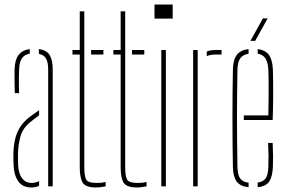

<svg xmlns="http://www.w3.org/2000/svg" viewBox="-20 -820 1266 845"><path d="M40 -90Q39.5 -105 39 -118Q38.5 -131 39 -145Q40 -177 46 -205.2Q52 -233.5 67 -258.2Q82 -283 110 -305Q120 -312 130.5 -319.8Q141 -327.5 152 -335V-312.5Q143 -306 132.8 -298Q122.5 -290 110 -280Q79.5 -254 70 -219.5Q60.5 -185 59 -145Q59 -137 59.2 -121.5Q59.5 -106 60 -90Q62.5 -54 78 -34.5Q93.5 -15 118 -15Q138 -15 152 -23V-2.5Q138.5 5 118 5Q80 5 61.2 -20.8Q42.5 -46.5 40 -90ZM45 -410Q44.5 -437 44 -464.8Q43.5 -492.5 44 -514Q45.5 -557 61.8 -578.2Q78 -599.5 111 -604V-584Q89.5 -580.5 77.5 -565Q65.5 -549.5 64 -514Q63.5 -499.5 63.2 -482.2Q63 -465 63.2 -446.5Q63.5 -428 64 -410ZM192 0V-514Q192 -545.5 182.8 -562Q173.5 -578.5 151 -583V-604Q185 -599.5 198.5 -577.8Q212 -556 212 -514V0Z M299 -580V-600H331V-770H351V-85Q351 -44 359.5 -29.5Q368 -15 404 -15Q420 -15 427.2 -16Q434.5 -17 445 -19V0Q435.5 2 424.5 3.5Q413.5 5 402 5Q357 5 344 -16Q331 -37 331 -85V-580ZM381 -580V-600H435V-580Z M479 -580V-600H511V-770H531V-85Q531 -44 539.5 -29.5Q548 -15 584 -15Q600 -15 607.2 -16Q614.5 -17 625 -19V0Q615.5 2 604.5 3.5Q593.5 5 582 5Q537 5 524 -16Q511 -37 511 -85V-580ZM561 -580V-600H615V-580Z M660 -738V-800H740V-738ZM690 0V-600H710V0Z M830 0V-600H850V0ZM890 -573V-593Q904.5 -600 930 -600Q936 -600 942.5 -600Q949 -600 955 -600V-580H930Q905.5 -580 890 -573Z M1005 -85Q1004 -138.5 1003.5 -192.2Q1003 -246 1003 -299.5Q1003 -353 1003.5 -406.8Q1004 -460.5 1005 -514Q1006 -557 1022 -578.2Q1038 -599.5 1074 -604V-583.5Q1048.5 -579.5 1037.2 -563Q1026 -546.5 1025 -514Q1024 -450.5 1023.5 -399.2Q1023 -348 1023 -300.2Q1023 -252.5 1023.5 -200.8Q1024 -149 1025 -85Q1026 -50 1037.2 -34.5Q1048.5 -19 1074 -16V4Q1037 0 1021.5 -21.2Q1006 -42.5 1005 -85ZM1114 4V-16.5Q1138.5 -20 1149.2 -35.2Q1160 -50.5 1161 -85Q1162 -107.5 1161.8 -133.2Q1161.5 -159 1160 -191H1180Q1181.5 -159 1181.8 -133Q1182 -107 1181 -85Q1179 -42.5 1165 -21.2Q1151 0 1114 4ZM1053 -292V-312H1161Q1162 -356.5 1162.2 -395.5Q1162.5 -434.5 1162.2 -464.8Q1162 -495 1161 -514Q1159 -546.5 1148.2 -563Q1137.5 -579.5 1114 -584V-604Q1148 -599.5 1163.5 -578.5Q1179 -557.5 1181 -514Q1181.5 -496 1182 -465Q1182.5 -434 1182.2 -390.5Q1182 -347 1180 -292ZM1082 -640 1137 -739H1158L1103 -640Z"/></svg>

Font: Big Shoulders Stencil Thin
Style: Regular
Weight: 100
Designer: Patric King
Foundry: XO Type Co
Version: Version 2.001